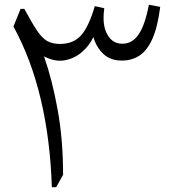

<svg xmlns="http://www.w3.org/2000/svg" viewBox="-20 -781 757 801"><path d="M601.1 -761.2 648.4 -752.4Q637.7 -668 615.7 -618.9Q593.8 -569.8 561.8 -549.1Q529.8 -528.3 488.3 -528.3Q440.4 -528.3 411.1 -556.2Q381.8 -584 369.6 -626.5Q353.5 -591.3 322.3 -564.2Q291 -537.1 250.2 -529.5Q209.5 -522 163.6 -545.9Q197.8 -448.7 220.5 -323.2Q243.2 -197.8 243.2 -51.8L214.4 0H196.3Q189.9 -198.7 150.1 -366.7Q110.4 -534.7 36.1 -670.4L65.9 -744.1H81.5Q112.8 -686 134 -654.1Q155.3 -622.1 176.8 -609.9Q198.2 -597.7 230 -597.7Q287.1 -597.7 319.1 -634.5Q351.1 -671.4 375.5 -755.4L415 -746.6Q413.1 -734.4 412.6 -724.1Q412.1 -713.9 412.1 -704.6Q412.1 -659.2 432.9 -628.9Q453.6 -598.6 490.7 -598.6Q531.7 -598.6 558.3 -637.5Q585 -676.3 601.1 -761.2Z"/></svg>

Font: Pinar-DS1-FD Regular
Style: Regular
Weight: 400
Designer: Amin Abedi
Version: Version 3.000